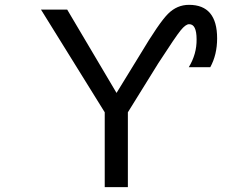

<svg xmlns="http://www.w3.org/2000/svg" viewBox="-20 -772 1040 794"><path d="M461.9 -387.7 559.6 -546.9Q637.7 -677.7 674.8 -714.8Q711.9 -752 761.7 -752Q877.9 -752 877.9 -613.3Q877.9 -545.9 849.6 -494.1H760.7Q793.9 -548.8 793 -609.4Q793 -672.9 761.7 -671.9Q748 -671.9 727.5 -647Q707 -622.1 634.8 -510.7L508.8 -307.6V2H413.1V-307.6L149.4 -732.4H257.8Z"/></svg>

Font: Gen Shin Gothic Monospace Regular
Style: Regular
Weight: 400
Designer: [Source Han Sans]
Ryoko NISHIZUKA  (kana & ideographs); Paul D. Hunt (Latin, Greek & Cyrillic); Wenlong ZHANG  (bopomofo
Version: Version 1.002.20150607